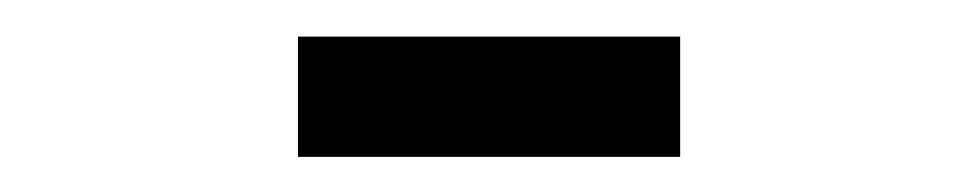

<svg xmlns="http://www.w3.org/2000/svg" viewBox="-20 -280 540 106"><path d="M144.5 -259.8H355.5V-193.4H144.5Z"/></svg>

Font: BabelStone Xiangqi Colour
Style: Regular
Weight: 400
Designer: Andrew West
Foundry: BabelStone
Version: Version 11.001 November 01, 2021